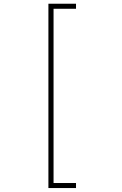

<svg xmlns="http://www.w3.org/2000/svg" viewBox="-20 -832 640 1005"><path d="M377.9 -786.1H260.3V126H377.9V152.3H233.4V-812.5H377.9Z"/></svg>

Font: Roboto Mono Thin
Style: Regular
Weight: 250
Designer: Google
Version: Version 2.000985; 2015; ttfautohint (v1.3)